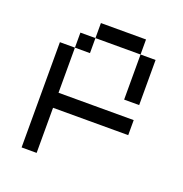

<svg xmlns="http://www.w3.org/2000/svg" viewBox="-107 -532 713 750"><g transform="rotate(20 250.0 -157.0)"><path d="M437.5 -62.5V-125H125V-312.5H62.5V125H125V-62.5ZM375 -375V-187.5H437.5V-375ZM125 -312.5H187.5V-375H125ZM187.5 -375H375V-437.5H187.5Z"/></g></svg>

Font: CalcUnifontExMono
Style: Regular
Weight: 500
Version: Version 15.0.06